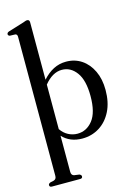

<svg xmlns="http://www.w3.org/2000/svg" viewBox="-142 -808 780 1115"><g transform="rotate(-15 248.5 -251.0)"><path d="M151 -719.5V-374.5Q181 -408.5 216.2 -426.8Q251.5 -445 292.5 -445Q345 -445 385.5 -417.8Q426 -390.5 449.2 -341.5Q472.5 -292.5 472.5 -227Q472.5 -153 445.8 -99.8Q419 -46.5 373.2 -17.8Q327.5 11 270 11Q196.5 11 151 -37.5V179.5Q151 199.5 167 204L199 208.5Q210.5 214 210.5 222Q210.5 234.5 196 234.5H26.5Q12 234.5 12 222Q12 213.5 25 208.5L45.5 204Q61.5 199 61.5 179.5V-656.5Q61.5 -671.5 50 -674L16.5 -675Q6.5 -678.5 6.5 -686.5Q6.5 -696 19.5 -700.5L112 -729Q120 -732 125.8 -734Q131.5 -736 136.5 -736Q151 -736 151 -719.5ZM256.5 -405.5Q200 -405.5 151 -345V-77.5Q169.5 -50.5 195.5 -37Q221.5 -23.5 250 -23.5Q305 -23.5 342 -70.2Q379 -117 379 -215.5Q379 -310.5 344.2 -358Q309.5 -405.5 256.5 -405.5Z"/></g></svg>

Font: Fraunces 144pt S050
Style: Regular
Weight: 400
Version: Version 1.000; ttfautohint (v1.8.3)